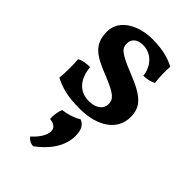

<svg xmlns="http://www.w3.org/2000/svg" viewBox="-231 -542 907 907"><g transform="rotate(45 223.0 -88.5)"><path d="M376 -329C371 -364 371 -401 373 -434C331 -456 286 -467 220 -467C137 -467 44 -426 44 -340C44 -256 89 -226 190 -187C273 -153 292 -136 292 -103C292 -70 263 -47 216 -47C155 -47 115 -86 106 -165C82 -165 55 -161 40 -151C43 -119 43 -61 39 -27C87 -3 130 9 212 9C328 9 409 -45 409 -133C409 -201 374 -236 264 -279C161 -320 150 -336 150 -367C150 -397 173 -416 209 -416C271 -416 308 -366 313 -314C337 -314 360 -319 376 -329ZM249 41C224 57 192 67 156 72C148 92 144 124 146 142C176 145 191 158 191 180C191 204 173 236 138 267C147 280 161 288 180 290C239 247 288 187 288 113C288 75 276 51 249 41Z"/></g></svg>

Font: Vollkorn Semibold
Style: Regular
Weight: 600
Designer: Friedrich Althausen
Foundry: Friedrich Althausen
Version: Version 4.015;PS 004.015;hotconv 1.0.88;makeotf.lib2.5.64775